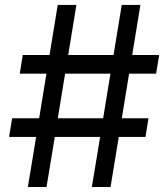

<svg xmlns="http://www.w3.org/2000/svg" viewBox="-20 -747 672 767"><path d="M346.9 0H421.5L454.5 -199.9H561.1L573.2 -274.5H466.6L495.7 -452.8H603.7L615.8 -527.3H508.2L540.8 -727.3H466.3L433.6 -527.3H252.5L285.2 -727.3H210.6L177.9 -527.3H71L58.9 -452.8H165.5L136.4 -274.5H28.4L16.3 -199.9H124.3L91.3 0H165.8L198.9 -199.9H380ZM210.9 -274.5 240.1 -452.8H421.2L392 -274.5Z"/></svg>

Font: Margiela Sans Text
Style: Regular
Weight: 400
Designer: Stefan Endress, Andreas Faust
Version: Version 1.100;FEAKit 1.0